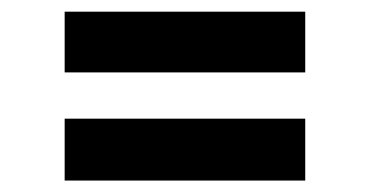

<svg xmlns="http://www.w3.org/2000/svg" viewBox="-20 -486 640 332"><path d="M91.8 -360.8V-465.8H507.8V-360.8ZM91.8 -173.8V-280.8H507.8V-173.8Z"/></svg>

Font: Apfel Grotezk Mittel
Style: Regular
Weight: 500
Designer: Luigi Gorlero
Foundry: © 2023, Luigi Gorlero & Collletttivo
Version: Version 2.000;Glyphs 3.2 (3217)